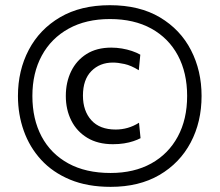

<svg xmlns="http://www.w3.org/2000/svg" viewBox="-20 -719 858 750"><path d="M412.3 10.9Q321.6 10.9 253.8 -17.3Q185.9 -45.5 140.7 -94.8Q95.6 -144 72.9 -208Q50.1 -272 50.1 -344Q50.1 -443.8 92.4 -524.2Q134.6 -604.6 214.9 -651.7Q295.3 -698.7 409.2 -698.7Q524.9 -698.7 604.9 -651.1Q684.8 -603.4 726.1 -523Q767.4 -442.7 767.4 -344.3Q767.4 -242.5 724.8 -162.2Q682.3 -82 602.8 -35.5Q523.3 10.9 412.3 10.9ZM421.2 -155.7Q362.3 -155.7 321.1 -180.6Q280 -205.4 258.6 -248Q237.1 -290.6 237.1 -344.2Q237.1 -397.7 257.9 -440.4Q278.6 -483.1 318.2 -508.1Q357.8 -533 414.6 -533Q435.5 -533 456.3 -529.5Q477 -526 495.4 -519.8Q513.8 -513.6 528.1 -505.4L522.2 -444.7Q491.7 -463.5 466.2 -469Q440.8 -474.6 421.2 -474.6Q369.8 -474.6 336.9 -441.3Q304 -408 304 -345.5Q304 -285.8 336.8 -249.4Q369.7 -213 431.8 -213Q455.9 -213 478.7 -219.5Q501.5 -226 523 -239.5L529 -179.2Q516.9 -172.9 500.8 -167.5Q484.6 -162.1 464.6 -158.9Q444.7 -155.7 421.2 -155.7ZM412 -43.3Q503.8 -43.3 570.9 -80.5Q637.9 -117.7 674.4 -185.3Q711 -252.9 711 -344.3Q711 -434.9 674.9 -502.4Q638.8 -569.9 571.2 -607.3Q503.6 -644.6 409.4 -644.6Q315.9 -644.6 248 -607Q180 -569.4 143.3 -501.8Q106.5 -434.2 106.5 -344Q106.5 -253.7 142.4 -186Q178.4 -118.3 246.7 -80.8Q315 -43.3 412 -43.3Z"/></svg>

Font: Commissioner Thin
Style: Regular
Weight: 100
Designer: Kostas Bartsokas
Foundry: Kostas Bartsokas
Version: Version 1.001;gftools[0.9.23]